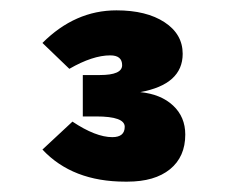

<svg xmlns="http://www.w3.org/2000/svg" viewBox="-20 -665 434 371"><path d="M140 -520H173Q216 -520 216 -539Q216 -558 193 -558Q159 -558 114 -532L62 -582Q125 -645 205 -645Q263 -645 298 -622Q333 -599 333 -561Q333 -502 251 -487Q291 -483 314.5 -461Q338 -439 338 -405Q338 -362 308.5 -338Q279 -314 226 -314H222Q120 -314 62 -376Q102 -413 120 -430Q165 -400 197 -400Q221 -400 221 -420Q221 -440 166 -440H140Z"/></svg>

Font: Tajawal Black
Style: Regular
Weight: 900
Designer: Boutros Fonts
Foundry: Created by Boutros International 2017
Version: Version 1.700